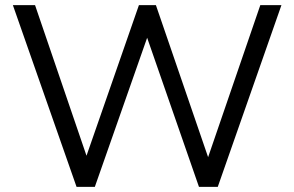

<svg xmlns="http://www.w3.org/2000/svg" viewBox="-20 -725 1141 745"><path d="M277 0 30 -705H116L333 -70H298L519 -705H585L803 -70H772L990 -705H1072L825 0H752L540 -610H562L348 0Z"/></svg>

Font: NunitoSans1
Style: Book
Weight: 400
Designer: Vernon Adams
Foundry: Vernon Adams
Version: Version 3.101;gftools[0.9.27]